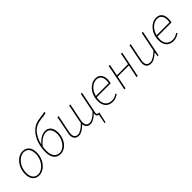

<svg xmlns="http://www.w3.org/2000/svg" viewBox="209 -1927 3321 3321"><g transform="rotate(-45 1869.0 -267.0)"><path d="M204 12C334 12 454 -124 454 -302C454 -422 392 -490 296 -490C166 -490 46 -354 46 -176C46 -56 108 12 204 12ZM206 -14C122 -14 74 -72 74 -182C74 -334 186 -464 294 -464C378 -464 426 -406 426 -296C426 -144 314 -14 206 -14Z M592 -200C592 -232 594 -267 600 -301C696 -416 760 -436 818 -436C881 -436 932 -385 932 -274C932 -136 834 -14 731 -14C664 -14 592 -58 592 -200ZM729 12C857 12 961 -122 961 -278C961 -404 901 -462 820 -462C755 -462 692 -437 607 -342C626 -427 664 -512 728 -576C770 -618 832 -646 926 -656C979 -661 1018 -666 1043 -676L1042 -706C1010 -696 993 -692 926 -685C824 -674 762 -644 710 -594C601 -489 564 -331 564 -198C564 -50 636 12 729 12Z M1642 172H1664L1706 -12L1708 -26C1666 -26 1654 -32 1654 -56C1654 -62 1655 -66 1656 -72L1738 -478H1710L1638 -120C1568 -46 1502 -14 1470 -14C1408 -14 1382 -46 1382 -108C1382 -128 1384 -142 1390 -172L1452 -478H1424L1352 -120C1282 -46 1216 -14 1184 -14C1122 -14 1096 -46 1096 -108C1096 -128 1098 -142 1104 -172L1166 -478H1138L1076 -168C1070 -140 1068 -128 1068 -104C1068 -36 1100 12 1180 12C1226 12 1288 -24 1356 -90C1358 -36 1386 12 1466 12C1512 12 1576 -28 1628 -80H1632C1630 -66 1628 -60 1628 -52C1628 -18 1650 -6 1676 -2Z M2008 12C2066 12 2112 -12 2148 -40L2134 -58C2098 -32 2060 -14 2010 -14C1910 -14 1833 -82 1862 -242H2204C2210 -262 2216 -290 2216 -322C2216 -420 2176 -490 2074 -490C1952 -490 1828 -366 1828 -184C1828 -56 1898 12 2008 12ZM1868 -268C1894 -382 1982 -464 2072 -464C2158 -464 2188 -396 2188 -328C2188 -306 2186 -288 2182 -268Z M2296 0H2324L2372 -238H2644L2596 0H2624L2720 -478H2692L2650 -264H2378L2420 -478H2392Z M2944 12C3002 12 3060 -28 3116 -80H3120L3108 0H3132L3228 -478H3200L3128 -120C3052 -46 2992 -14 2948 -14C2884 -14 2858 -46 2858 -108C2858 -128 2860 -142 2866 -172L2928 -478H2900L2838 -168C2832 -140 2830 -128 2830 -104C2830 -36 2862 12 2944 12Z M3494 12C3552 12 3598 -12 3634 -40L3620 -58C3584 -32 3546 -14 3496 -14C3396 -14 3319 -82 3348 -242H3690C3696 -262 3702 -290 3702 -322C3702 -420 3662 -490 3560 -490C3438 -490 3314 -366 3314 -184C3314 -56 3384 12 3494 12ZM3354 -268C3380 -382 3468 -464 3558 -464C3644 -464 3674 -396 3674 -328C3674 -306 3672 -288 3668 -268Z"/></g></svg>

Font: Source Sans Pro ExtraLight
Style: Italic
Weight: 200
Italic angle: -11°
Designer: Paul D. Hunt
Foundry: Adobe Systems Incorporated
Version: Version 3.006;hotconv 1.0.111;makeotfexe 2.5.65597